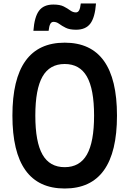

<svg xmlns="http://www.w3.org/2000/svg" viewBox="-20 -1061 740 1098"><path d="M350 17Q51 17 51 -400Q51 -817 350 -817Q649 -817 649 -400Q649 17 350 17ZM350 -105Q436 -105 477 -177Q518 -249 518 -400Q518 -551 477 -623Q436 -695 350 -695Q264 -695 223 -623Q182 -551 182 -400Q182 -249 223 -177Q264 -105 350 -105ZM171 -885Q177 -965 203.5 -1000Q230 -1035 285 -1035Q323 -1035 344.5 -1024Q366 -1013 381.5 -1001.5Q397 -990 414 -990Q426 -990 432.5 -1002Q439 -1014 442 -1041H529Q523 -961 496.5 -926Q470 -891 415 -891Q378 -891 356 -902Q334 -913 318.5 -924.5Q303 -936 286 -936Q274 -936 267.5 -924Q261 -912 258 -885Z"/></svg>

Font: Martian Mono Medium
Style: Regular
Weight: 500
Monospace: yes
Designer: Roman Shamin
Foundry: Evil Martians
Version: Version 1.000; ttfautohint (v1.8.4.7-5d5b)